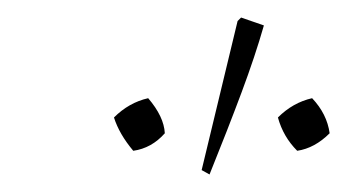

<svg xmlns="http://www.w3.org/2000/svg" viewBox="-20 -733 396 219"><path d="M219 -534 210 -539 251 -709 255 -713 281 -704Q271 -669 255.5 -627.5Q240 -586 219 -534ZM149 -621Q167 -600 168 -581Q153 -564 132 -561Q116 -580 110 -599Q127 -616 149 -621ZM336 -621Q353 -603 356 -581Q339 -564 319 -561Q303 -577 297 -599Q314 -616 336 -621Z"/></svg>

Font: Piazzolla SC Thin
Style: Italic
Weight: 100
Italic angle: -11.3°
Designer: Juan Pablo del Peral
Foundry: Huerta Tipografica
Version: Version 1.330